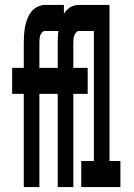

<svg xmlns="http://www.w3.org/2000/svg" viewBox="-20 -755 540 775"><path d="M76 0V-376H29V-481H76V-580Q76 -597 77 -613.5Q78 -630 81 -646Q84 -662 90 -678Q96 -694 106 -707Q116 -720 131 -727.5Q146 -735 162 -735H238V-699Q243 -708 249.5 -714.5Q256 -721 264 -726Q272 -731 281 -733Q290 -735 299 -735H422V-105H466V0H308V-105H359V-630H299Q292 -630 287 -624Q282 -618 279.5 -610.5Q277 -603 276.5 -595.5Q276 -588 276 -580V-481H334V-376H276V0H213V-376H139V0ZM213 -481V-580Q213 -593 213.5 -605.5Q214 -618 216 -630H162Q155 -630 149.5 -624Q144 -618 142 -610.5Q140 -603 139.5 -595.5Q139 -588 139 -580V-481Z"/></svg>

Font: Iosevka SS18 Extrabold
Style: Regular
Weight: 800
Monospace: yes
Designer: Belleve Invis
Foundry: Belleve Invis
Version: Version 25.1.1; ttfautohint (v1.8.4)